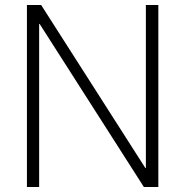

<svg xmlns="http://www.w3.org/2000/svg" viewBox="-20 -750 743 770"><path d="M88 0V-730H145L563 -76H565V-730H615V0H557L139 -654H137V0Z"/></svg>

Font: Mplus 1p Light
Style: Regular
Weight: 300
Version: Version 1.061